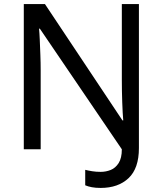

<svg xmlns="http://www.w3.org/2000/svg" viewBox="-20 -734 800 944"><path d="M475 190Q450 190 431.5 186.5Q413 183 399 177V101Q415 105 434 108Q453 111 475 111Q501 111 524.5 101.5Q548 92 563.5 67.5Q579 43 579 0L176 -593H172Q174 -574 175.5 -539Q177 -504 178.5 -464Q180 -424 180 -387V0H97V-714H201L582 -142H586Q583 -174 581 -230.5Q579 -287 579 -342V-714H663V-6Q663 94 612 142Q561 190 475 190Z"/></svg>

Font: Noto Sans Tamil Supplement
Style: Regular
Weight: 400
Designer: Ek Type
Foundry: Ek Type
Version: Version 2.001; ttfautohint (v1.8.4.7-5d5b)